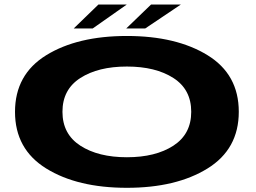

<svg xmlns="http://www.w3.org/2000/svg" viewBox="-20 -844 1159 870"><path d="M555 7Q331 7 189.5 -80.5Q48 -168 48 -337.2Q48 -506.5 189.5 -593.8Q331 -681 554.8 -681Q778.5 -681 920.2 -594Q1062 -507 1062 -337.5Q1062 -168 920.2 -80.5Q778.5 7 555 7ZM555 -131.5Q685 -131.5 765.8 -184Q846.5 -236.5 846.5 -337.5Q846.5 -438.5 765.8 -490.5Q685 -542.5 555 -542.5Q425 -542.5 344 -490.5Q263 -438.5 263 -337.5Q263 -236.5 344 -184Q425 -131.5 555 -131.5ZM552 -715 664.5 -823.5H799.5L638 -715ZM314 -715 426 -823.5H554.5L400 -715Z"/></svg>

Font: Anybody UltraExpanded Regular
Style: Bold
Weight: 700
Width: 9
Designer: Tyler Finck
Foundry: Etcetera Type Company
Version: Version 1.010; ttfautohint (v1.8.3) -l 8 -r 50 -G 200 -x 14 